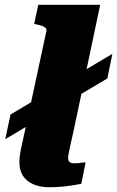

<svg xmlns="http://www.w3.org/2000/svg" viewBox="-20 -778 490 803"><path d="M2 -196 24 -299 450 -553 429 -450ZM174 -648Q176 -656 171 -661Q166 -666 156.5 -669.5Q147 -673 132 -676L123 -678L140 -758H399L287 -227Q280 -196 275 -174Q270 -152 267.5 -138.5Q265 -125 265 -118Q265 -105 271.5 -100Q278 -95 292 -95Q301 -95 309.5 -96Q318 -97 325.5 -98Q333 -99 338 -99L320 -9Q302 -6 280.5 -2.5Q259 1 235 3Q211 5 184 5Q148 5 120 -7Q92 -19 76.5 -42Q61 -65 61 -100Q61 -114 63.5 -131.5Q66 -149 72 -174.5Q78 -200 86 -239Z"/></svg>

Font: Roboto Serif 20pt ExtraBold
Style: Italic
Weight: 800
Italic angle: -10°
Version: Version 1.007